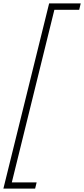

<svg xmlns="http://www.w3.org/2000/svg" viewBox="-77 -927 498 1137"><path d="M131 190H-57L214 -907H401L392 -869H245L-7 153H140Z"/></svg>

Font: TypoPRO Sinkin Sans
Style: 200 X Light Italic
Weight: 200
Italic angle: -112°
Designer: Keith Bates
Foundry: K-Type
Version: Sinkin Sans (version 1.0)  by Keith Bates   •   © 2014   www